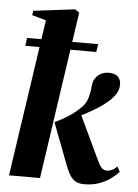

<svg xmlns="http://www.w3.org/2000/svg" viewBox="-57 -860 658 916"><g transform="rotate(5 272.5 -402.0)"><path d="M20 0 131 -752 63.5 -771 67 -792 265.5 -816.5 286 -802.5 168.5 0ZM380.5 11Q358 11 341.5 3Q325 -5 312.5 -24.8Q300 -44.5 287.5 -78.5L214 -271.5Q238 -283 258.2 -294.5Q278.5 -306 297 -319.5Q315.5 -333 333.5 -350.5Q358.5 -373 366.5 -403.2Q374.5 -433.5 376 -456.5Q377.5 -480.5 388.5 -496.8Q399.5 -513 416.2 -521Q433 -529 451 -529Q483.5 -529 496.8 -514Q510 -499 510 -479.5Q510.5 -451.5 495 -429.2Q479.5 -407 457.5 -389.5Q444 -377 420 -361.5Q396 -346 367.2 -330.2Q338.5 -314.5 309.2 -300.8Q280 -287 254.5 -277.5L333.5 -326.5L435.5 -110.5Q448.5 -83.5 458.5 -73.2Q468.5 -63 483.5 -63Q493.5 -63 506.2 -68.5Q519 -74 531.5 -87L545 -63Q533.5 -49.5 511 -32Q488.5 -14.5 455.8 -1.8Q423 11 380.5 11ZM49 -660.5H389.5L383.5 -622.5H43.5Z"/></g></svg>

Font: Merriweather 120pt ExtraBold
Style: Italic
Weight: 800
Italic angle: -7.8°
Version: Version 2.101